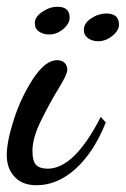

<svg xmlns="http://www.w3.org/2000/svg" viewBox="-28 -518 372 568"><path d="M-8 -59Q-8 -99 13 -164.5Q34 -230 70 -285Q106 -340 141 -340Q154 -340 162.5 -332.5Q171 -325 171 -311Q171 -298 145.5 -256.5Q120 -215 94 -162.5Q68 -110 68 -72Q68 -41 79 -30Q90 -19 113 -19Q192 -19 270 -172L285 -156Q250 -68 196 -19Q142 30 80 30Q38 30 15 5Q-8 -20 -8 -59ZM75 -450Q75 -468 97 -483Q119 -498 142 -498Q178 -498 178 -466Q178 -448 159 -432Q140 -416 118 -416Q100 -416 87.5 -424.5Q75 -433 75 -450ZM220 -430Q220 -449 241.5 -463.5Q263 -478 287 -478Q324 -478 324 -445Q324 -428 304.5 -412Q285 -396 262 -396Q245 -396 232.5 -405Q220 -414 220 -430Z"/></svg>

Font: TypoPRO Dancing Script
Style: Bold
Weight: 700
Designer: Pablo Impallari
Foundry: Pablo Impallari. www.impallari.com Igino Marini. www.ikern.com
Version: Version 1.002